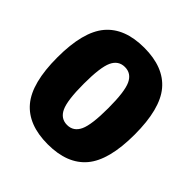

<svg xmlns="http://www.w3.org/2000/svg" viewBox="-197 -892 1054 1054"><g transform="rotate(45 330.0 -365.0)"><path d="M556 -78Q482 10 330 10Q178 10 104 -78Q30 -166 30 -365Q30 -564 104 -652Q178 -740 330 -740Q482 -740 556 -652Q630 -564 630 -365Q630 -166 556 -78ZM257.5 -188.5Q280 -140 330 -140Q380 -140 402.5 -188.5Q425 -237 425 -365Q425 -493 402.5 -541.5Q380 -590 330 -590Q280 -590 257.5 -541.5Q235 -493 235 -365Q235 -237 257.5 -188.5Z"/></g></svg>

Font: Mplus 1p Black
Style: Regular
Weight: 900
Version: Version 1.061